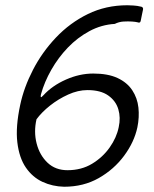

<svg xmlns="http://www.w3.org/2000/svg" viewBox="-20 -699 586 731"><path d="M224 12Q180 11 142 -6.5Q104 -24 78.5 -61Q53 -98 46 -157Q39 -216 57 -300Q71 -366 105.5 -433Q140 -500 193 -556Q246 -612 314.5 -645.5Q383 -679 465 -679Q473 -679 488.5 -678Q504 -677 515 -674Q519 -674 522.5 -671Q526 -668 524 -660Q522 -651 520 -641Q518 -631 516 -621Q515 -615 512 -613.5Q509 -612 504 -614Q497 -616 482.5 -617Q468 -618 450.5 -617Q433 -616 417 -608Q366 -605 320.5 -580.5Q275 -556 238.5 -518Q202 -480 175.5 -433.5Q149 -387 136 -340Q134 -332 135.5 -329.5Q137 -327 145 -336Q179 -373 231 -396Q283 -419 335 -419Q391 -419 427.5 -402Q464 -385 483.5 -355.5Q503 -326 507 -289.5Q511 -253 503 -214Q491 -158 452.5 -106Q414 -54 356 -21Q298 12 224 12ZM237 -51Q290 -51 330.5 -75.5Q371 -100 397.5 -137.5Q424 -175 432 -215Q440 -251 430.5 -283Q421 -315 392 -335.5Q363 -356 313 -356Q277 -356 239.5 -339Q202 -322 170.5 -297Q139 -272 119 -245Q108 -197 119.5 -152.5Q131 -108 161 -79.5Q191 -51 237 -51Z"/></svg>

Font: Glory
Style: Italic
Weight: 400
Italic angle: -12°
Designer: Robert Leuschke
Foundry: Robert Leuschke
Version: Version 1.011